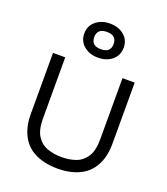

<svg xmlns="http://www.w3.org/2000/svg" viewBox="-167 -1056 1029 1182"><g transform="rotate(20 347.5 -465.0)"><path d="M535 -250V-650H615V-250Q615 -195 602 -152.5Q589 -110 565.5 -79Q542 -48 509 -28.5Q476 -9 435.5 0.5Q395 10 349 10Q302 10 261 0.5Q220 -9 186.5 -28.5Q153 -48 129.5 -79Q106 -110 93 -152.5Q80 -195 80 -250V-650H160V-250Q160 -175 186 -135Q212 -95 255 -80Q298 -65 349 -65Q399 -65 441 -80Q483 -95 509 -135Q535 -175 535 -250ZM349 -717Q294 -717 257 -747.5Q220 -778 220 -829Q220 -879 257 -909.5Q294 -940 349 -940Q405 -940 441.5 -909.5Q478 -879 478 -829Q478 -778 441.5 -747.5Q405 -717 349 -717ZM349 -772Q382 -772 397 -787Q412 -802 412 -829Q412 -855 397 -870Q382 -885 349 -885Q315 -885 300 -870Q285 -855 285 -829Q285 -802 300 -787Q315 -772 349 -772Z"/></g></svg>

Font: Syne
Style: Regular
Weight: 400
Designer: Lucas Descroix
Foundry: Bonjour Monde
Version: Version 2.200